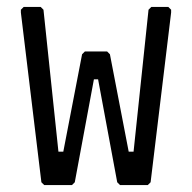

<svg xmlns="http://www.w3.org/2000/svg" viewBox="-20 -532 552 552"><path d="M107 0 99 -8 40 -496V-504L48 -512H97L105 -504L148 -96H162L216 -376L224 -384H288L296 -376L350 -96H364L407 -504L415 -512H464L472 -504V-496L413 -8L405 0H325L317 -8L262 -304H250L195 -8L187 0Z"/></svg>

Font: Hasubi Mono
Style: Regular
Weight: 400
Designer: Eli Heuer
Foundry: Eli Heuer
Version: Version 1.000